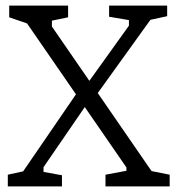

<svg xmlns="http://www.w3.org/2000/svg" viewBox="-20 -668 628 688"><path d="M358 0V-42L433 -56V-68L77 -584L13 -606V-648H224V-606L166 -594V-573L523 -55L588 -42V0ZM8 0V-42L63 -54L257 -337L287 -289L136 -69V-52L202 -40V0ZM322 -323 295 -371 442 -576V-596L371 -608V-648H579V-610L519 -597Z"/></svg>

Font: Faustina Light Light
Style: Regular
Weight: 300
Version: Version 1.200